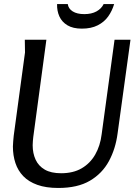

<svg xmlns="http://www.w3.org/2000/svg" viewBox="-20 -922 681 952"><path d="M210 -725 145 -243Q144 -232 143 -222.5Q142 -213 142 -202Q142 -162 156.5 -130.5Q171 -99 202 -81Q233 -63 283 -63Q343 -63 385 -87.5Q427 -112 452 -155.5Q477 -199 484 -256L548 -725H627L563 -260Q553 -184 520 -123Q487 -62 426 -26Q365 10 269 10Q208 10 165 -5.5Q122 -21 95.5 -48.5Q69 -76 56.5 -113.5Q44 -151 44 -196Q44 -208 45.5 -222Q47 -236 48 -249L104 -662L103 -725ZM546 -902Q536 -868 516.5 -840.5Q497 -813 464.5 -796.5Q432 -780 386 -780Q342 -780 314.5 -796.5Q287 -813 274.5 -840.5Q262 -868 263 -902H316Q319 -879 340.5 -865.5Q362 -852 398 -852Q434 -852 458.5 -865.5Q483 -879 494 -902Z"/></svg>

Font: Rosario Medium
Style: Italic
Weight: 500
Italic angle: -8.05°
Version: Version 1.201